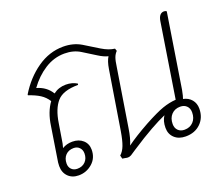

<svg xmlns="http://www.w3.org/2000/svg" viewBox="-98 -707 1005 860"><g transform="rotate(-20 404.5 -277.0)"><path d="M752 -91Q752 -48 724.5 -21Q697 6 653 6Q620 6 600 -12.5Q580 -31 580 -61Q580 -94 595 -116Q563 -102 522 -79Q479 -55 418 -15Q401 -3 393 1.5Q385 6 377 6Q372 6 363.5 4Q355 2 351 2L347 -14Q362 -27 371 -50.5Q380 -74 387 -116L432 -395Q438 -432 450 -450Q429 -455 404 -471L343 -509Q311 -529 268 -529Q218 -529 174 -501Q130 -473 97 -427Q143 -414 166 -376Q192 -396 226 -396Q256 -396 279 -382L278 -376Q206 -376 177 -343Q148 -310 138 -245L126 -171Q124 -154 118 -133Q139 -146 166 -146Q197 -146 216.5 -128.5Q236 -111 236 -83Q236 -43 208 -18.5Q180 6 143 6Q112 6 93 -13Q74 -32 74 -63Q74 -74 75 -80L101 -245Q110 -308 140 -349Q126 -371 105 -384.5Q84 -398 51 -409V-413Q91 -479 149 -519.5Q207 -560 273 -560Q321 -560 358 -538L428 -495Q461 -475 489 -472L493 -460Q483 -450 477.5 -435.5Q472 -421 468 -391L424 -116Q417 -70 404 -41Q445 -71 510 -107Q569 -139 602 -150.5Q635 -162 666 -164L722 -519Q728 -554 752 -554Q759 -554 764 -550L708 -196Q702 -165 698 -156Q723 -151 737.5 -133.5Q752 -116 752 -91ZM716 -86Q716 -105 704.5 -116.5Q693 -128 674 -128Q648 -128 632 -111Q616 -94 616 -66Q616 -47 627.5 -35.5Q639 -24 658 -24Q684 -24 700 -41Q716 -58 716 -86ZM109 -62Q109 -45 119.5 -34.5Q130 -24 147 -24Q171 -24 185.5 -39Q200 -54 200 -78Q200 -95 189.5 -106Q179 -117 162 -117Q138 -117 123.5 -102Q109 -87 109 -62Z"/></g></svg>

Font: Thasadith
Style: Italic
Weight: 400
Italic angle: -9°
Designer: Cadson Demak Co.,Ltd.
Foundry: Cadson Demak Co.,Ltd.
Version: Version 1.000; ttfautohint (v1.6)